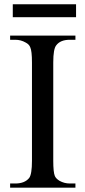

<svg xmlns="http://www.w3.org/2000/svg" viewBox="-20 -860 391 880"><path d="M325.7 -19V0H26.4V-19H50.3Q93.3 -19 113.8 -44.4Q126.5 -61.5 126.5 -123V-573.7Q126.5 -626.5 118.7 -643.1Q113.8 -656.7 97.7 -665Q75.7 -677.7 50.3 -677.7H26.4V-696.8H325.7V-677.7H299.8Q256.8 -677.7 237.8 -652.3Q224.1 -635.7 224.1 -573.7V-123Q224.1 -70.3 231.4 -53.2Q236.8 -41 252.9 -31.2Q274.9 -19 299.8 -19ZM328.6 -781.2H38.6V-840.3H328.6Z"/></svg>

Font: KhunPaOh
Style: Regular
Weight: 400
Designer: Khon Soe Zaw Thu
Version: Version 1.00 July 11, 2016, initial release